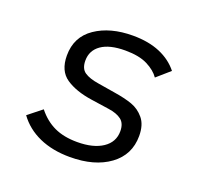

<svg xmlns="http://www.w3.org/2000/svg" viewBox="-100 -640 800 764"><g transform="rotate(20 300.0 -258.0)"><path d="M48 -85 106 -131Q137 -92 177.5 -73Q218 -54 275 -54Q343 -54 382.5 -80.5Q422 -107 422 -153Q422 -186 402.5 -201Q383 -216 347 -221L272 -232Q203 -242 161 -270.5Q119 -299 119 -364Q119 -443 181.5 -485.5Q244 -528 340 -528Q406 -528 454.5 -507.5Q503 -487 533 -449L478 -401Q461 -426 425.5 -444Q390 -462 331 -462Q265 -462 230 -437.5Q195 -413 195 -370Q195 -336 215.5 -322Q236 -308 275 -302L348 -290Q393 -283 424 -272Q455 -261 477 -234.5Q499 -208 499 -161Q499 -81 435.5 -34.5Q372 12 268 12Q194 12 138 -13Q82 -38 48 -85Z"/></g></svg>

Font: iA Writer Mono V
Style: Regular
Weight: 400
Italic angle: -9.5°
Designer: Mike Abbink, Paul van der Laan, Pieter van Rosmalen
Foundry: Bold Monday
Version: Version 2.000